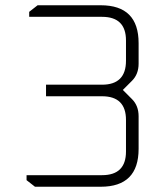

<svg xmlns="http://www.w3.org/2000/svg" viewBox="-20 -710 618 730"><path d="M81 -25V-44H368Q459 -44 459 -134V-254Q459 -344 368 -344H155V-388H368Q459 -388 459 -479V-556Q459 -646 368 -646H91V-665L123 -690H363Q507 -690 507 -546V-468Q507 -428 482 -403L447 -368L482 -333Q507 -308 507 -268V-144Q507 0 363 0H113Z"/></svg>

Font: Oxanium ExtraLight ExtraLight
Style: Regular
Weight: 250
Version: Version 2.000